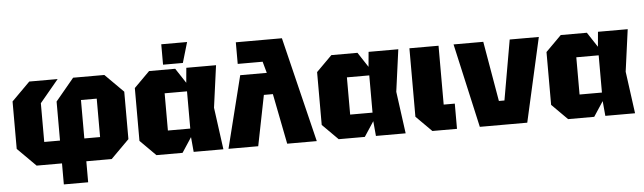

<svg xmlns="http://www.w3.org/2000/svg" viewBox="-52 -932 4275 1274"><g transform="rotate(-5 2086.0 -295.0)"><path d="M489 -152H594V-408H489ZM158 0 36 -122V-438L158 -560H347L222 -410V-152H327V-412L450 -560H658L780 -438V-122L658 0H489V140H327V0Z M956 0 852 -104V-456L956 -560H1130L1195 -461L1204 -560H1402L1364 -280L1402 0H1204L1195 -99L1130 0ZM1046 -156H1195V-404H1046ZM1052 -594V-730H1224L1184 -594Z M1546 -700H1853L2024 0H1827L1761 -336H1701L1634 0H1436L1556 -480H1733L1712 -556H1546Z M2170 0 2066 -104V-456L2170 -560H2344L2409 -461L2418 -560H2616L2578 -280L2616 0H2418L2409 -99L2344 0ZM2260 -156H2409V-404H2260Z M2690 -560H2884V-168H2958V0H2794L2690 -104Z M3110 0 2984 -560H3182L3251 -160H3288L3358 -560H3552L3426 0Z M3698 0 3594 -104V-456L3698 -560H3872L3937 -461L3946 -560H4144L4106 -280L4144 0H3946L3937 -99L3872 0ZM3788 -156H3937V-404H3788Z"/></g></svg>

Font: Tektur ExtraBold
Style: Regular
Weight: 800
Designer: Adam Jagosz
Foundry: Adam Jagosz
Version: Version 1.005;gftools[0.9.30]